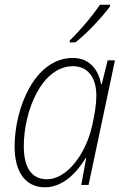

<svg xmlns="http://www.w3.org/2000/svg" viewBox="-20 -785 531 815"><path d="M276 -613V-605H300C350 -644 416 -715 447 -758V-765H404C377 -723 321 -656 276 -613ZM171 10C248 10 308 -54 344 -115H346L325 0H356L468 -529H437L412 -428H409C399 -483 365 -539 289 -539C128 -539 42 -327 42 -163C42 -55 88 10 171 10ZM179 -24C115 -24 81 -73 81 -164C81 -314 157 -504 290 -504C352 -504 389 -457 389 -379C389 -343 382 -300 371 -251C343 -127 262 -24 179 -24Z"/></svg>

Font: Noto Sans SemiCondensed ExtraLight
Style: Italic
Weight: 200
Width: 4
Italic angle: -12°
Designer: Monotype Design Team
Foundry: Monotype Imaging Inc.
Version: Version 2.013